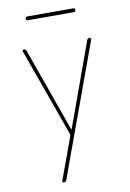

<svg xmlns="http://www.w3.org/2000/svg" viewBox="-98 -750 697 1029"><g transform="rotate(-10 250.0 -235.0)"><path d="M241.2 -30.3 69.3 -509.8Q67.4 -513.7 69.8 -516.6Q72.3 -519.5 76.2 -519.5Q85.9 -519.5 89.8 -509.8L252 -54.7Q252 -53.7 253.9 -53.7Q254.9 -53.7 254.9 -54.7L419.9 -509.8Q422.9 -519.5 433.6 -519.5Q436.5 -519.5 439.5 -516.6Q442.4 -513.7 441.4 -509.8L178.7 210Q174.8 219.7 164.1 219.7Q160.2 219.7 157.7 216.8Q155.3 213.9 157.2 210L241.2 -19.5Q242.2 -25.4 241.2 -30.3ZM125 -669.9Q115.2 -669.9 115.2 -680.2Q115.2 -690.4 125 -690.4H375Q384.8 -690.4 384.8 -680.2Q384.8 -669.9 375 -669.9Z"/></g></svg>

Font: Rounded Mgen+ 1mn thin
Style: Regular
Weight: 100
Designer: [Source Han Sans]
Ryoko NISHIZUKA  (kana & ideographs); Paul D. Hunt (Latin, Greek & Cyrillic); Wenlong ZHANG  (bopomofo
Version: Version 1.059.20150602